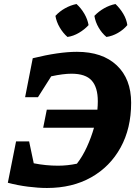

<svg xmlns="http://www.w3.org/2000/svg" viewBox="-20 -925 683 956"><path d="M214 11Q171 11 119.5 4.5Q68 -2 19 -15L60 -221H125L148 -112Q208 -100 269 -100Q316 -100 363 -110Q391 -146 412.5 -193Q434 -240 448 -289H195L213 -379H465Q467 -401 467 -421Q467 -490 436.5 -524Q406 -558 336 -558Q295 -558 235 -545L169 -441H105L143 -635Q273 -667 363 -667Q490 -667 561.5 -599.5Q633 -532 633 -413Q633 -286 580.5 -190.5Q528 -95 434 -42Q340 11 214 11ZM361 -905Q384 -884 400 -856.5Q416 -829 421 -800Q401 -778 373 -761.5Q345 -745 316 -741Q294 -760 277.5 -788Q261 -816 256 -846Q276 -868 303.5 -883.5Q331 -899 361 -905ZM555 -905Q578 -883 594 -856Q610 -829 614 -800Q595 -777 567 -761Q539 -745 510 -741Q488 -759 471.5 -787Q455 -815 450 -846Q471 -868 498 -883.5Q525 -899 555 -905Z"/></svg>

Font: Piazzolla SC
Style: Bold Italic
Weight: 700
Italic angle: -11.3°
Designer: Juan Pablo del Peral
Foundry: Huerta Tipografica
Version: Version 1.330